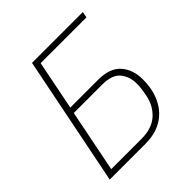

<svg xmlns="http://www.w3.org/2000/svg" viewBox="-187 -837 975 975"><g transform="rotate(-45 300.5 -349.0)"><path d="M50 0 190 -698H555L549 -666H220L167 -400H367Q451 -400 490 -355.5Q529 -311 529 -241Q529 -167 502 -112.5Q475 -58 425.5 -29Q376 0 306 0ZM93 -32H310Q385 -32 428 -70.5Q471 -109 483 -171Q488 -197 490 -215Q492 -233 492 -247Q492 -298 463.5 -333Q435 -368 364 -368H160Z"/></g></svg>

Font: IBM Plex Sans ExtraLight
Style: Italic
Weight: 250
Italic angle: -11.31°
Designer: Mike Abbink, Paul van der Laan, Pieter van Rosmalen
Foundry: Bold Monday
Version: Version 3.201